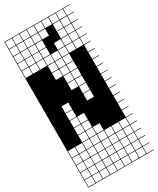

<svg xmlns="http://www.w3.org/2000/svg" viewBox="-264 -883 1010 1227"><g transform="rotate(-30 241.0 -269.5)"><path d="M378.6 -803.6V-753.6H428.6V-803.6ZM378.6 -700H428.6V-750H378.6ZM325 -700H375V-750H325ZM271.4 -700H321.4V-750H271.4ZM217.9 -700H267.9V-750H217.9ZM164.3 -700H214.3V-750H164.3ZM110.7 -700H160.7V-750H110.7ZM57.1 -700H107.1V-750H57.1ZM3.6 -700H53.6V-750H3.6ZM378.6 -646.4H428.6V-696.4H378.6ZM325 -646.4H375V-696.4H325ZM271.4 -646.4H321.4V-696.4H271.4ZM217.9 -646.4H267.9V-696.4H217.9ZM164.3 -646.4H214.3V-696.4H164.3ZM110.7 -646.4H160.7V-696.4H110.7ZM57.1 -646.4H107.1V-696.4H57.1ZM3.6 -646.4H53.6V-696.4H3.6ZM57.1 -592.9H107.1V-642.9H57.1ZM3.6 -592.9H53.6V-642.9H3.6ZM110.7 -592.9H160.7V-642.9H110.7ZM378.6 -592.9H428.6V-642.9H378.6ZM325 -592.9H375V-642.9H325ZM271.4 -592.9H321.4V-642.9H271.4ZM164.3 -592.9H214.3V-642.9H164.3ZM217.9 -592.9H267.9V-642.9H217.9ZM3.6 -539.3H53.6V-589.3H3.6ZM57.1 -539.3H107.1V-589.3H57.1ZM110.7 -539.3H160.7V-589.3H110.7ZM164.3 -539.3H214.3V-589.3H164.3ZM378.6 -539.3H428.6V-589.3H378.6ZM325 -539.3H375V-589.3H325ZM271.4 -539.3H321.4V-589.3H271.4ZM217.9 -539.3H267.9V-589.3H217.9ZM164.3 -485.7H214.3V-535.7H164.3ZM217.9 -485.7H267.9V-535.7H217.9ZM271.4 -485.7H321.4V-535.7H271.4ZM271.4 -432.1H321.4V-482.1H271.4ZM217.9 -432.1H267.9V-482.1H217.9ZM164.3 -432.1H214.3V-482.1H164.3ZM271.4 -378.6H321.4V-428.6H271.4ZM217.9 -378.6H267.9V-428.6H217.9ZM271.4 -325H321.4V-375H271.4ZM217.9 -325H267.9V-375H217.9ZM271.4 -271.4H321.4V-321.4H271.4ZM110.7 -217.9H160.7V-267.9H110.7ZM271.4 -217.9H321.4V-267.9H271.4ZM110.7 -164.3H160.7V-214.3H110.7ZM110.7 -110.7H160.7V-160.7H110.7ZM164.3 -110.7H214.3V-160.7H164.3ZM164.3 -57.1H214.3V-107.1H164.3ZM110.7 -57.1H160.7V-107.1H110.7ZM164.3 -3.6H214.3V-53.6H164.3ZM217.9 -3.6H267.9V-53.6H217.9ZM110.7 -3.6H160.7V-53.6H110.7ZM325 50H375V0H325ZM271.4 50H321.4V0H271.4ZM217.9 50H267.9V0H217.9ZM110.7 50H160.7V0H110.7ZM57.1 50H107.1V0H57.1ZM378.6 50H428.6V0H378.6ZM164.3 50H214.3V0H164.3ZM3.6 50H53.6V0H3.6ZM217.9 103.6H267.9V53.6H217.9ZM57.1 103.6H107.1V53.6H57.1ZM325 103.6H375V53.6H325ZM3.6 103.6H53.6V53.6H3.6ZM110.7 103.6H160.7V53.6H110.7ZM378.6 103.6H428.6V53.6H378.6ZM271.4 103.6H321.4V53.6H271.4ZM164.3 103.6H214.3V53.6H164.3ZM325 157.1H375V107.1H325ZM217.9 157.1H267.9V107.1H217.9ZM57.1 157.1H107.1V107.1H57.1ZM110.7 157.1H160.7V107.1H110.7ZM164.3 157.1H214.3V107.1H164.3ZM378.6 157.1H428.6V107.1H378.6ZM3.6 157.1H53.6V107.1H3.6ZM271.4 157.1H321.4V107.1H271.4ZM271.4 210.7H321.4V160.7H271.4ZM3.6 210.7H53.6V160.7H3.6ZM378.6 210.7H428.6V160.7H378.6ZM325 210.7H375V160.7H325ZM217.9 210.7H267.9V160.7H217.9ZM164.3 210.7H214.3V160.7H164.3ZM110.7 210.7H160.7V160.7H110.7ZM57.1 210.7H107.1V160.7H57.1ZM271.4 264.3H321.4V214.3H271.4ZM378.6 264.3H428.6V214.3H378.6ZM3.6 264.3H53.6V214.3H3.6ZM217.9 264.3H267.9V214.3H217.9ZM57.1 264.3H107.1V214.3H57.1ZM164.3 264.3H214.3V214.3H164.3ZM325 264.3H375V214.3H325ZM110.7 264.3H160.7V214.3H110.7ZM325 -803.6V-753.6H375V-803.6ZM271.4 -803.6V-753.6H321.4V-803.6ZM217.9 -803.6V-753.6H267.9V-803.6ZM164.3 -803.6V-753.6H214.3V-803.6ZM110.7 -803.6V-753.6H160.7V-803.6ZM57.1 -803.6V-753.6H107.1V-803.6ZM3.6 -803.6V-753.6H53.6V-803.6ZM482.1 -803.6H432.1V-753.6H482.1V-750H432.1V-700H482.1V-696.4H432.1V-646.4H482.1V-642.9H432.1V-592.9H482.1V-589.3H432.1V-539.3H482.1V-535.7H432.1V-485.7H482.1V-482.1H432.1V-432.1H482.1V-428.6H432.1V-378.6H482.1V-375H432.1V-325H482.1V-321.4H432.1V-271.4H482.1V-267.9H432.1V-217.9H482.1V-214.3H432.1V-164.3H482.1V-160.7H432.1V-110.7H482.1V-107.1H432.1V-57.1H482.1V-53.6H432.1V-3.6H482.1V0H432.1V50H482.1V53.6H432.1V103.6H482.1V107.1H432.1V157.1H482.1V160.7H432.1V210.7H482.1V214.3H432.1V264.3H482.1V267.9H0V-807.1H482.1ZM267.9 -696.4V-642.9H214.3V-696.4ZM267.9 -642.9V-589.3H214.3V-642.9ZM321.4 -696.4V-642.9H267.9V-696.4ZM321.4 -750V-696.4H267.9V-750Z"/></g></svg>

Font: Jersey 10 Charted
Style: Regular
Weight: 400
Designer: Sarah Cadigan-Fried
Version: Version 1.000; ttfautohint (v1.8.4.7-5d5b)